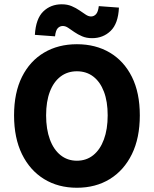

<svg xmlns="http://www.w3.org/2000/svg" viewBox="-20 -872 724 904"><path d="M342 12Q254.2 12 187.6 -28.9Q120.9 -69.9 83.5 -146.1Q46.2 -222.3 46.2 -328.9Q46.2 -435.4 83.5 -510.2Q120.9 -584.9 187.6 -624.3Q254.2 -663.8 342 -663.8Q430.3 -663.8 497 -624.3Q563.6 -584.9 601 -510.2Q638.3 -435.4 638.3 -328.9Q638.3 -222.3 601 -146.1Q563.6 -69.9 497 -28.9Q430.3 12 342 12ZM342 -115.3Q386.8 -115.3 419.2 -141.5Q451.7 -167.6 469.3 -215.7Q487 -263.7 487 -328.9Q487 -394 469.3 -440.4Q451.7 -486.7 419.2 -511.6Q386.8 -536.4 342 -536.4Q297.8 -536.4 265.1 -511.6Q232.4 -486.7 214.8 -440.4Q197.1 -394 197.1 -328.9Q197.1 -263.7 214.8 -215.7Q232.4 -167.6 265.1 -141.5Q297.8 -115.3 342 -115.3ZM413.5 -692.3Q387 -692.3 366.6 -701.1Q346.2 -709.9 330.2 -721Q314.2 -732 301.4 -740.8Q288.6 -749.6 275.7 -749.6Q261.7 -749.6 251.9 -739.2Q242.1 -728.7 239.1 -700.9L144.2 -707.9Q148.7 -783.8 183.6 -817.8Q218.5 -851.8 270.7 -851.8Q297.2 -851.8 317.7 -843Q338.2 -834.2 354.2 -823.1Q370.2 -812.1 383.4 -803.3Q396.5 -794.5 408.6 -794.5Q422.5 -794.5 432.3 -805.4Q442 -816.2 445.2 -843.2L540 -836.2Q536.6 -761.1 501.1 -726.7Q465.7 -692.3 413.5 -692.3Z"/></svg>

Font: Source Sans 3 VF
Style: Regular
Weight: 200
Designer: Paul D. Hunt
Foundry: Adobe
Version: Version 3.046;hotconv 1.0.118;makeotfexe 2.5.65603